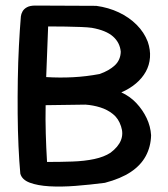

<svg xmlns="http://www.w3.org/2000/svg" viewBox="-20 -669 605 690"><path d="M357 -12Q303 -5 251.5 -1Q200 3 157.5 0.5Q115 -2 87 -12.5Q59 -23 53 -45Q49 -88 46.5 -143.5Q44 -199 43.5 -260Q43 -321 44 -383.5Q45 -446 48 -504Q51 -562 55 -610Q56 -619 61 -628Q66 -637 77 -643Q88 -649 107 -649L326 -648Q370 -642 407 -624.5Q444 -607 471 -580Q498 -553 511 -519Q521 -490 519 -462.5Q517 -435 504 -411.5Q491 -388 468.5 -369Q446 -350 416 -337Q447 -323 470 -298.5Q493 -274 507 -244.5Q521 -215 523 -183Q522 -142 504 -108.5Q486 -75 450 -51Q414 -27 357 -12ZM149 -87Q197 -87 240.5 -88.5Q284 -90 319 -97.5Q354 -105 377 -120Q433 -162 415 -215Q406 -243 386 -259Q366 -275 340.5 -283Q315 -291 287 -293L144 -291Q143 -240 144.5 -189Q146 -138 149 -87ZM146 -392Q195 -389 242.5 -391.5Q290 -394 338 -403Q372 -415 392.5 -434Q413 -453 414 -483Q411 -516 386 -538Q361 -560 310 -569Q296 -571 271 -572Q246 -573 215.5 -573.5Q185 -574 153 -574Z"/></svg>

Font: Sour Gummy
Style: Regular
Weight: 400
Designer: Stefie Justprince
Foundry: Eifetstype
Version: Version 1.000